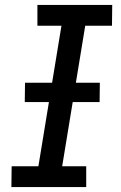

<svg xmlns="http://www.w3.org/2000/svg" viewBox="-20 -755 490 775"><path d="M26 0 27 -84H135L228 -651H131V-735H433L432 -651H324L231 -84H328V0ZM382 -343H80L81 -421H383Z"/></svg>

Font: Iosevka Custom Medium
Style: Italic
Weight: 500
Italic angle: -9°
Designer: Belleve Invis
Foundry: Belleve Invis
Version: Version 27.0.1